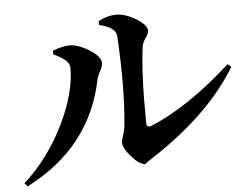

<svg xmlns="http://www.w3.org/2000/svg" viewBox="-51 -780 1103 856"><g transform="rotate(-5 500.0 -352.0)"><path d="M418 -694Q459 -716 499 -716Q539 -716 587 -687Q634 -658 634 -633Q634 -620 621 -602Q607 -583 604 -564Q587 -440 590 -224Q590 -200 613 -209Q784 -280 974 -453L990 -440Q876 -251 641 -90Q566 -41 571 -41Q545 -41 509 -82Q475 -121 475 -144Q475 -155 482 -176Q490 -199 492 -220Q509 -390 495 -621Q492 -660 419 -677ZM204 -564V-581Q251 -598 281 -598Q318 -597 366 -568Q417 -536 417 -507Q417 -493 406 -473Q393 -449 391 -438Q331 -137 39 12L26 -3Q137 -103 208 -248Q275 -386 275 -498Q275 -533 204 -564Z"/></g></svg>

Font: Source Han Serif JP
Style: Bold
Weight: 700
Designer: Ryoko NISHIZUKA  (kana & ideographs); Frank Grießhammer (Latin, Greek & Cyrillic); Wenlong ZHANG  (bopomofo); Sandoll Co
Foundry: Adobe Systems Incorporated
Version: Version 1.000;PS 1;hotconv 16.6.53;makeotf.lib2.5.65590